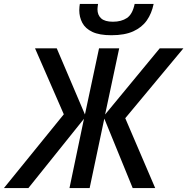

<svg xmlns="http://www.w3.org/2000/svg" viewBox="-71 -961 957 981"><path d="M498 -781Q437 -781 401 -798Q365 -815 349.5 -844.5Q334 -874 334 -909Q334 -918 335 -927Q336 -936 337 -941H430Q429 -933 428 -926.5Q427 -920 427 -914Q427 -884 446 -867Q465 -850 506 -850Q549 -850 577.5 -869Q606 -888 617 -941H714Q704 -892 679 -856.5Q654 -821 610 -801Q566 -781 498 -781ZM-51 0 255 -377 108 -714H219L363 -376L435 -714H538L466 -376L745 -714H866L569 -357L722 0H607L462 -355L387 0H284L358 -354L74 0Z"/></svg>

Font: Noto Sans Display Medium
Style: Italic
Weight: 500
Italic angle: -12°
Designer: Monotype Design Team
Foundry: Monotype Imaging Inc.
Version: Version 2.003